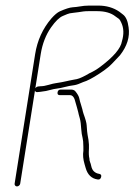

<svg xmlns="http://www.w3.org/2000/svg" viewBox="-20 -626 482 688"><path d="M194.6 -285H231.1C240.4 -285 246.9 -276.3 250.6 -259C251.7 -254.3 253.3 -248.7 255.5 -242C257.6 -235.3 259.2 -229.5 260.2 -224.5C261.1 -219.5 263 -212 265.9 -202.1C268.7 -192.1 270.2 -179.2 271.1 -163.3C271.9 -151.4 273.5 -140.8 276 -131.5C277.7 -125.2 278.6 -115 278.7 -101L278.8 -86C276.4 -71 277.9 -54.8 283.1 -37.5C284.4 -33.2 285.7 -28.7 287 -24C293.9 0.2 308.1 13.9 329.5 17C335.9 18.3 340.2 15.7 342.2 9C344.3 2.3 342.1 -1.7 335.6 -3C328.1 -4.1 321.8 -7 316.7 -11.8C311.8 -16.3 308.5 -23.1 306.7 -32C305.8 -36.7 304.5 -41 302.8 -45C301.1 -49 300.3 -53.3 300.4 -58C298.2 -65.9 297.7 -77.6 298.7 -93.2C299.3 -102 298.7 -112.6 297 -125C296 -131.7 295 -137.5 293.9 -142.5C292.8 -147.5 291.7 -159.1 290.5 -177.5C290 -185.8 286.4 -199.1 279.6 -217.5C277.4 -223.8 276.2 -229.3 275.2 -234C274.2 -238.7 272.5 -244.5 270.1 -251.5C267.7 -258.5 265.7 -265.8 264.2 -273.3C262.7 -280.8 257.9 -289.4 249.9 -299C246.5 -303 241.3 -305 234.3 -305H197.8C191.1 -305 187.3 -301.7 186.2 -295C185.2 -288.3 188 -285 194.6 -285ZM106.6 -310 125.9 -432C131.8 -469.1 144.2 -501.1 163.1 -528C178.8 -550.2 192.9 -563.9 205.6 -569C210.6 -571 215.8 -573.2 221.1 -575.5C226.5 -577.8 233.6 -579.3 242.4 -580C250.7 -580.7 256.7 -581.5 262.1 -582.5C267.5 -583.5 273 -584.3 278.7 -585C284.3 -585.7 290.1 -586 296.1 -586H329.1C355.9 -586 378.2 -579.7 394 -567C398.1 -563.7 402.3 -560.7 406.6 -558C408.9 -556 411.5 -551.7 414.5 -545C423.7 -525.7 424.5 -503.4 416.9 -478C412.9 -452.9 387.3 -422.7 340.1 -387.2C327 -377.3 314 -369.6 301.3 -364C296.4 -361.3 292.1 -358.8 288.2 -356.5C284.3 -354.2 280.4 -352.2 276.4 -350.5C272.4 -348.8 268.3 -347.1 264.1 -345.2C259.9 -343.4 252.4 -341.6 241.7 -340C237.4 -339.3 233.1 -338.5 229 -337.5C224.8 -336.5 221 -335.7 217.7 -335C214.3 -334.3 209.3 -333.2 201 -331.5C192.7 -329.8 185.7 -328.7 179.9 -328C174.2 -327.3 165.7 -325.3 154.5 -322C143.3 -318.7 133.7 -317 125.7 -317L115.5 -316C112.1 -315.3 109.1 -313.3 106.6 -310ZM105.2 -301C107.2 -297 110.3 -295.3 114.4 -296L124.5 -297C138.1 -298.3 151.7 -301 165.3 -305C169.8 -306.3 174.8 -307.3 180.3 -308C190.7 -309.3 204.2 -311.8 217.6 -315.5C221 -316.5 224.6 -317.3 228.5 -318C232.3 -318.7 238.3 -319.6 246.2 -320.8C254.2 -322 264.9 -325.8 278.3 -332C291.5 -335.7 311.4 -345.9 336.6 -362.5C349.2 -370.8 358.3 -377.3 363.7 -382C371.3 -387.1 386.8 -402.5 410 -428C435.6 -460.7 445.9 -494 440.8 -528C437.9 -550.8 431.2 -566.1 420.6 -574C416.1 -577.3 411.8 -580.7 407.7 -584C386.5 -598.7 360.7 -606 332.2 -606H299.2C287.7 -606 275.7 -604.8 263 -602.5C257.6 -601.5 250.5 -600.6 240.1 -599.9C229.7 -599.2 214.5 -594.3 194.3 -585.3C185.8 -581.4 175.7 -573 164.2 -560C133.1 -523.8 113.7 -481.1 105.9 -432L32.4 32C32 34.7 32.6 37 34.3 39C36 41 38.2 42 40.8 42C43.5 42 46 41 48.3 39C50.6 37 52 34.7 52.4 32Z"/></svg>

Font: Proton
Style: RgCndIt
Weight: 500
Version: Version 1.017